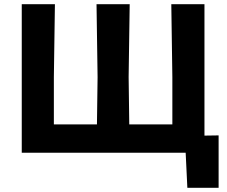

<svg xmlns="http://www.w3.org/2000/svg" viewBox="-20 -723 1075 909"><path d="M83 0V-703H240L235 -358V-134H439L442 -358L437 -703H594L589 -358L592 -134H796V-358L791 -703H948V-81L1015 -82V166H867L859 0Z"/></svg>

Font: Ruda SemiBold
Style: Bold
Weight: 900
Designer: Mariela Monsalve and Angelina Sanchez
Foundry: Mariela Monsalve and Angelina Sanchez
Version: Version 2.000